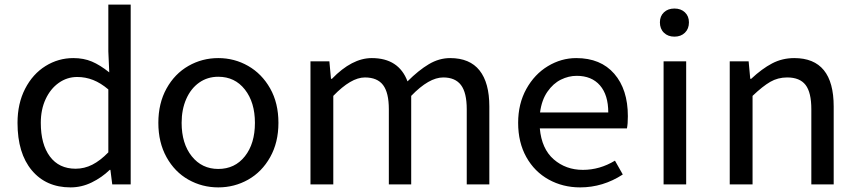

<svg xmlns="http://www.w3.org/2000/svg" viewBox="-20 -800 3727 833"><path d="M56 -267Q56 -351 89 -415Q122 -479 177.5 -513.5Q233 -548 298 -548Q343 -548 378.5 -533Q414 -518 454 -486L450 -577V-780H547V0H467L459 -63H456Q422 -30 378 -8.5Q334 13 286 13Q180 13 118 -61Q56 -135 56 -267ZM450 -139V-412Q417 -440 384 -453Q351 -466 315 -466Q271 -466 235 -440.5Q199 -415 178 -370Q157 -325 157 -267Q157 -174 196.5 -121Q236 -68 308 -68Q346 -68 380.5 -85.5Q415 -103 450 -139Z M667 -267Q667 -352 702.5 -416Q738 -480 797.5 -514Q857 -548 927 -548Q997 -548 1056.5 -514Q1116 -480 1152 -416.5Q1188 -353 1188 -267Q1188 -182 1152 -118Q1116 -54 1056.5 -20.5Q997 13 927 13Q857 13 797.5 -20.5Q738 -54 702.5 -118Q667 -182 667 -267ZM1086 -267Q1086 -356 1042.5 -411.5Q999 -467 927 -467Q880 -467 844 -441.5Q808 -416 788 -370.5Q768 -325 768 -267Q768 -177 812 -122Q856 -67 927 -67Q999 -67 1042.5 -122Q1086 -177 1086 -267Z M1327 -534H1409L1416 -458H1420Q1507 -548 1593 -548Q1710 -548 1748 -447Q1796 -495 1840.5 -521.5Q1885 -548 1933 -548Q2018 -548 2060.5 -494.5Q2103 -441 2103 -338V0H2005V-326Q2005 -398 1980 -431Q1955 -464 1903 -464Q1841 -464 1764 -384V0H1667V-326Q1667 -398 1642 -431Q1617 -464 1563 -464Q1503 -464 1426 -384V0H1327Z M2228 -267Q2228 -350 2263.5 -414Q2299 -478 2357 -513Q2415 -548 2480 -548Q2586 -548 2645 -480Q2704 -412 2704 -296Q2704 -262 2700 -243H2322Q2330 -154 2382.5 -108.5Q2435 -63 2509 -63Q2582 -63 2648 -103L2682 -43Q2596 13 2497 13Q2422 13 2360.5 -21Q2299 -55 2263.5 -118.5Q2228 -182 2228 -267ZM2619 -312Q2619 -388 2583 -429.5Q2547 -471 2482 -471Q2447 -471 2413.5 -454.5Q2380 -438 2355 -402Q2330 -366 2323 -312Z M2859 -534H2957V0H2859ZM2843 -703Q2843 -730 2860.5 -746.5Q2878 -763 2906 -763Q2934 -763 2951.5 -746.5Q2969 -730 2969 -703Q2969 -675 2951.5 -658Q2934 -641 2906 -641Q2878 -641 2860.5 -658Q2843 -675 2843 -703Z M3146 -534H3228L3235 -458H3239Q3286 -502 3330 -525Q3374 -548 3426 -548Q3597 -548 3597 -338V0H3500V-326Q3500 -399 3475 -431.5Q3450 -464 3395 -464Q3355 -464 3322 -445Q3289 -426 3245 -384V0H3146Z"/></svg>

Font: Nebula Sans Medium
Style: Regular
Weight: 500
Designer: Paul D. Hunt for Adobe (as Source Sans)
Foundry: Nebula Entertainment & Broadcasting LLC
Version: Version 1.010